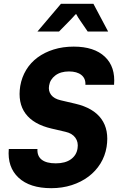

<svg xmlns="http://www.w3.org/2000/svg" viewBox="-20 -975 640 1005"><path d="M248 10Q136 10 77 -45Q18 -100 26 -195H176Q174 -158 198.5 -139Q223 -120 272 -120Q322 -120 351.5 -141.5Q381 -163 386 -199Q391 -231 374.5 -254Q358 -277 323 -285L250 -302Q155 -324 113.5 -380.5Q72 -437 86 -525Q94 -571 117 -609Q140 -647 176.5 -674Q213 -701 261 -716Q309 -731 366 -731Q473 -731 529 -678Q585 -625 577 -531H427Q429 -564 406 -582.5Q383 -601 341 -601Q297 -601 269.5 -580Q242 -559 237 -527Q232 -499 247.5 -478.5Q263 -458 298 -450L375 -432Q469 -410 510.5 -352.5Q552 -295 538 -206Q530 -158 505.5 -118.5Q481 -79 443 -50.5Q405 -22 355.5 -6Q306 10 248 10ZM299 -955H469L546 -810H439L400 -867Q393 -877 389 -883.5Q385 -890 383 -894Q380 -898 379 -901H377Q375 -899 371 -895Q368 -891 362 -885Q356 -879 346 -868L289 -810H176Z"/></svg>

Font: JetBrains Mono ExtraBold
Style: Italic
Weight: 800
Designer: Philipp Nurullin, Konstantin Bulenkov
Foundry: JetBrains
Version: Version 1.000; ttfautohint (v1.8.3)